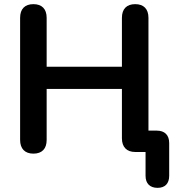

<svg xmlns="http://www.w3.org/2000/svg" viewBox="-20 -733 858 926"><path d="M740 173C776 173 796 152 796 115V-43C796 -82 774 -103 736 -103H696V-647C696 -690 673 -713 632 -713C591 -713 568 -690 568 -647V-411H205V-647C205 -690 182 -713 141 -713C100 -713 77 -690 77 -647V-58C77 -16 100 8 141 8C183 8 205 -16 205 -58V-304H568V-66C568 -24 591 0 632 0H682V115C682 152 703 173 740 173Z"/></svg>

Font: Nunito
Style: Bold
Weight: 700
Designer: Vernon Adams
Foundry: Vernon Adams
Version: Version 3.602